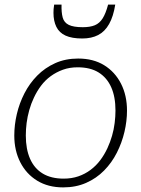

<svg xmlns="http://www.w3.org/2000/svg" viewBox="-20 -801 613 833"><path d="M446 -158Q458 -184 466 -211.5Q474 -239 477.5 -267.5Q481 -296 481 -321Q481 -381 462.5 -422.5Q444 -464 408 -486.5Q372 -509 317 -509Q282 -509 253 -498.5Q224 -488 200 -470.5Q176 -453 158 -429Q140 -405 127 -377Q115 -352 107 -323.5Q99 -295 95.5 -267.5Q92 -240 92 -213Q92 -154 110.5 -112Q129 -70 165.5 -48Q202 -26 256 -26Q291 -26 320 -36Q349 -46 373 -64Q397 -82 415 -106Q433 -130 446 -158ZM42 -213Q42 -259 53 -306Q64 -353 86 -396Q108 -439 141.5 -473Q175 -507 219.5 -527Q264 -547 319 -547Q385 -547 432 -518Q479 -489 505 -438Q531 -387 531 -321Q531 -276 520 -229Q509 -182 487 -138.5Q465 -95 431.5 -61Q398 -27 353.5 -7.5Q309 12 254 12Q189 12 141.5 -17Q94 -46 68 -97Q42 -148 42 -213ZM337 -634Q377 -634 406 -649Q435 -664 453.5 -697Q472 -730 480 -781H449Q439 -743 425.5 -721.5Q412 -700 391.5 -691.5Q371 -683 339 -683Q299 -683 278.5 -693Q258 -703 252 -725Q246 -747 247 -781H215Q213 -770 212.5 -761Q212 -752 212 -745Q212 -710 224.5 -684.5Q237 -659 264.5 -646.5Q292 -634 337 -634Z"/></svg>

Font: Roboto Serif Thin
Style: Italic
Weight: 250
Italic angle: -10°
Version: Version 1.007